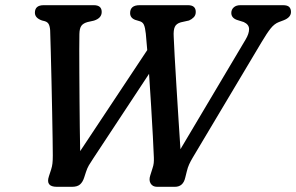

<svg xmlns="http://www.w3.org/2000/svg" viewBox="-20 -720 1142 740"><path d="M871.5 -670Q871.5 -683 880.8 -691.5Q890 -700 906.5 -700H1070.5Q1088 -700 1094.8 -693Q1101.5 -686 1101.5 -674Q1101.5 -653 1073.5 -642L1055 -635Q1037.5 -628.5 1023 -610.2Q1008.5 -592 987.5 -556.5L722.5 -112Q714.5 -98.5 709 -86.5Q703.5 -74.5 700 -59.5L694 -35.5Q686 0 654 0H585.5Q568.5 0 560.8 -12.5Q553 -25 559 -43.5L567.5 -70.5Q571.5 -82 572.5 -91.8Q573.5 -101.5 573 -113Q572 -141 569.2 -193.8Q566.5 -246.5 562.5 -310.5Q558.5 -374.5 554.5 -435.5L339.5 -109.5Q329 -94 322.5 -82.8Q316 -71.5 311.5 -57.5L304.5 -36Q299 -18.5 288.5 -9.2Q278 0 257.5 0H199Q155 0 168.5 -40.5L177 -66.5Q181 -79 182.2 -90.5Q183.5 -102 183.5 -121Q183.5 -140 182.8 -185Q182 -230 181 -288.5Q180 -347 178.5 -407.2Q177 -467.5 175.8 -518Q174.5 -568.5 173.5 -596.5Q173.5 -612.5 169.2 -623.8Q165 -635 152 -638.5L142 -641Q114.5 -650.5 114.5 -671Q114.5 -700 148.5 -700H341.5Q372 -700 372 -674Q372 -650 342 -640.5L317.5 -635Q301 -630.5 293.8 -620.8Q286.5 -611 286 -589Q285.5 -567 285.5 -527.5Q285.5 -488 285.8 -438Q286 -388 286.5 -334.2Q287 -280.5 287.5 -229.5Q288 -178.5 289 -137.5L547.5 -527Q544.5 -565.5 542 -590Q539.5 -614 534.5 -624.8Q529.5 -635.5 517.5 -638.5L501 -643.5Q481.5 -651 481.5 -669.5Q481.5 -700 518 -700H704.5Q734.5 -700 734.5 -674Q734.5 -661.5 726.8 -653.5Q719 -645.5 708.5 -641L677 -634Q659.5 -629 653.8 -616.5Q648 -604 649.5 -578.5Q650.5 -554 653.2 -503Q656 -452 660 -388Q664 -324 668 -259.8Q672 -195.5 675.5 -145L926.5 -567.5Q940 -590 940 -607.8Q940 -625.5 919.5 -635L892.5 -643.5Q871.5 -651.5 871.5 -670Z"/></svg>

Font: Fraunces 9pt S100
Style: Italic
Weight: 400
Italic angle: -16°
Version: Version 1.000; ttfautohint (v1.8.3)